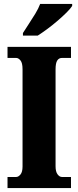

<svg xmlns="http://www.w3.org/2000/svg" viewBox="-20 -951 395 971"><path d="M18 0V-56H62Q73 -56 83.5 -68.5Q94 -81 94 -109V-601Q94 -633 83.5 -645.5Q73 -658 62 -658H18V-714H339V-658H293Q278 -658 269.5 -645Q261 -632 261 -600V-110Q261 -83 271 -69.5Q281 -56 293 -56H339V0ZM96 -784Q109 -805 126 -830.5Q143 -856 159 -882.5Q175 -909 183 -931H345V-921Q337 -908 317.5 -888.5Q298 -869 272.5 -847Q247 -825 220 -805Q193 -785 171 -771H96Z"/></svg>

Font: Noto Serif Tamil ExtraCondensed Black
Style: Italic
Weight: 900
Width: 2
Italic angle: -12°
Designer: Indian Type Foundry, Tom Grace, and the Monotype Design Team
Foundry: Monotype Imaging Inc.
Version: Version 2.003; ttfautohint (v1.8.4.7-5d5b)